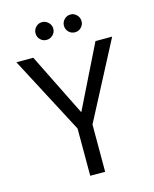

<svg xmlns="http://www.w3.org/2000/svg" viewBox="-128 -960 835 1044"><g transform="rotate(-15 289.5 -437.5)"><path d="M248 0V-266L20 -700H115L304 -319H277L465 -700H559L332 -266V0ZM211 -775Q190 -775 175.5 -789.5Q161 -804 161 -825Q161 -845 175.5 -860Q190 -875 211 -875Q231 -875 246 -860Q261 -845 261 -825Q261 -804 246 -789.5Q231 -775 211 -775ZM371 -775Q350 -775 335.5 -789.5Q321 -804 321 -825Q321 -845 335.5 -860Q350 -875 371 -875Q391 -875 405.5 -860Q420 -845 420 -825Q420 -804 405.5 -789.5Q391 -775 371 -775Z"/></g></svg>

Font: DM Sans 17pt
Style: Regular
Weight: 400
Version: Version 4.004;gftools[0.9.30]